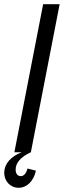

<svg xmlns="http://www.w3.org/2000/svg" viewBox="-32 -720 302 908"><path d="M36 0H71C18 20 -12 56 -12 97C-12 137 17 168 56 168C95 168 127 137 138 87L98 77C92 100 81 113 66 113C51 113 42 101 42 82C42 50 66 22 114 0L250 -700H172Z"/></svg>

Font: Uncut Sans
Style: Italic
Weight: 400
Italic angle: -11°
Designer: Kasper Nordkvist
Foundry: UNCUT.wtf
Version: Version 1.304;Glyphs 3.2 (3246)